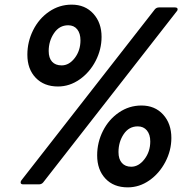

<svg xmlns="http://www.w3.org/2000/svg" viewBox="-20 -795 822 828"><path d="M98 -559Q98 -615 123 -665Q148 -715 192 -745Q236 -775 289 -775Q347 -775 382.5 -736Q418 -697 418 -636Q418 -582 392.5 -532.5Q367 -483 323.5 -452.5Q280 -422 230 -422Q170 -422 134 -459.5Q98 -497 98 -559ZM80 0Q69 0 69 -8Q69 -13 72 -17L648 -755Q655 -763 666 -763H734Q746 -763 746 -755Q746 -750 742 -746L166 -8Q159 0 148 0ZM327 -621Q327 -651 313 -668.5Q299 -686 274 -686Q236 -686 213 -652Q190 -618 190 -575Q190 -545 204.5 -529Q219 -513 246 -513Q278 -513 302.5 -545Q327 -577 327 -621ZM399 -125Q399 -181 424 -230.5Q449 -280 493 -310Q537 -340 590 -340Q648 -340 683.5 -301Q719 -262 719 -200Q719 -146 693 -96.5Q667 -47 624 -17Q581 13 531 13Q470 13 434.5 -25Q399 -63 399 -125ZM628 -185Q628 -215 613.5 -232.5Q599 -250 574 -250Q536 -250 513.5 -216.5Q491 -183 491 -139Q491 -109 505.5 -92.5Q520 -76 546 -76Q578 -76 603 -108.5Q628 -141 628 -185Z"/></svg>

Font: Open Sauce Two SemiBold Italic
Style: Regular
Weight: 600
Italic angle: -10°
Designer: Alfredo Marco Pradil
Foundry: Creative Sauce Fz LLC
Version: Version 1.477